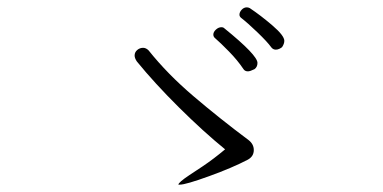

<svg xmlns="http://www.w3.org/2000/svg" viewBox="-20 -647 1040 522"><path d="M730 -512Q722 -512 717 -519Q707 -533 680 -559Q653 -585 636 -598Q631 -602 631 -607Q631 -614 637 -620.5Q643 -627 651 -627Q655 -627 659 -625Q689 -605 721 -577.5Q753 -550 753 -536Q753 -528 747 -519Q745 -517 740 -514.5Q735 -512 730 -512ZM369 -517Q377 -517 384 -510Q435 -446 506 -385.5Q577 -325 656 -266Q670 -255 670 -239Q670 -222 654 -213Q612 -191 548.5 -168Q485 -145 469 -145Q465 -145 465 -145Q465 -151 495 -171Q503 -176 532 -195.5Q561 -215 592 -241Q533 -289 466.5 -355Q400 -421 352 -480Q346 -489 346 -496Q346 -505 353 -511Q360 -517 369 -517ZM582 -573Q587 -573 590 -570Q680 -497 680 -476Q680 -465 672 -459Q660 -453 654 -453Q646 -453 642 -459Q626 -483 602.5 -507Q579 -531 565 -543Q560 -547 560 -553Q560 -560 567 -566.5Q574 -573 582 -573Z"/></svg>

Font: JyunsaiKaai Light
Style: Regular
Weight: 300
Designer: Fontworks Inc.
Version: Version 0.030;April 7, 2024;FontCreator 14.0.0.2901 64-bit